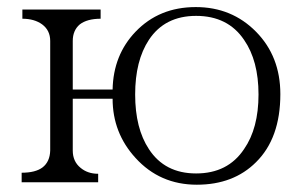

<svg xmlns="http://www.w3.org/2000/svg" viewBox="-20 -504 838 532"><path d="M40 -25.4V1H252V-22.5Q222.7 -22.5 203.1 -39.1Q181.6 -56.6 181.6 -86.9V-230.5H292Q292 -135.7 355.5 -66.4Q422.9 7.8 525.4 7.8Q627 7.8 689.5 -54.7Q756.8 -121.1 756.8 -243.2Q756.8 -347.7 689.5 -416Q622.1 -484.4 522.5 -484.4Q420.9 -484.4 355.5 -416Q293.9 -351.6 292 -255.9H181.6V-390.6Q181.6 -419.9 201.2 -436.5Q221.7 -452.1 258.8 -452.1V-477.5H42V-452.1Q75.2 -452.1 96.7 -436.5Q119.1 -419.9 119.1 -390.6V-86.9Q118.2 -55.7 97.7 -40Q78.1 -25.4 40 -25.4ZM523.4 -460Q611.3 -460 656.2 -393.6Q696.3 -335.9 696.3 -242.2Q696.3 -148.4 656.2 -90.8Q611.3 -23.4 523.4 -23.4Q436.5 -23.4 392.6 -90.8Q354.5 -148.4 354.5 -242.2Q354.5 -335.9 392.6 -393.6Q436.5 -460 523.4 -460Z"/></svg>

Font: Batang
Style: Regular
Weight: 400
Version: Version 2.21